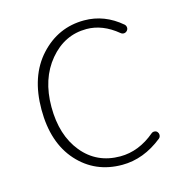

<svg xmlns="http://www.w3.org/2000/svg" viewBox="-88 -619 666 710"><g transform="rotate(-15 245.5 -263.5)"><path d="M294.9 12.7Q191.4 12.7 125 -61Q58.6 -134.8 58.6 -261.7Q58.6 -389.6 127.4 -464.8Q196.3 -540 295.9 -540Q374 -540 437.5 -485.4Q442.4 -480.5 442.9 -473.6Q443.4 -466.8 438.5 -461.4Q433.6 -456.1 426.8 -455.6Q419.9 -455.1 414.1 -460Q357.4 -506.8 295.9 -506.8Q211.9 -506.8 154.3 -438Q96.7 -369.1 96.7 -261.7Q96.7 -153.3 151.4 -86.4Q206.1 -19.5 295.9 -19.5Q367.2 -19.5 429.7 -72.3Q434.6 -76.2 441.4 -75.7Q448.2 -75.2 452.1 -70.3Q456.1 -65.4 456.1 -59.6Q456.1 -50.8 450.2 -45.9Q377 12.7 294.9 12.7Z"/></g></svg>

Font: Gen Jyuu Gothic ExtraLight
Style: Regular
Weight: 100
Designer: [Source Han Sans]
Ryoko NISHIZUKA  (kana & ideographs); Paul D. Hunt (Latin, Greek & Cyrillic); Wenlong ZHANG  (bopomofo
Version: Version 1.002.20150607